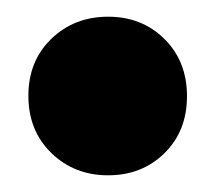

<svg xmlns="http://www.w3.org/2000/svg" viewBox="-20 -401 258 230"><path d="M14 -286.2Q14 -328 41.5 -354.5Q69 -381 109.5 -381Q150 -381 177 -354.3Q204 -327.5 204 -285.8Q204 -244 177 -217.5Q150 -191 109.5 -191Q69 -191 41.5 -217.7Q14 -244.5 14 -286.2Z"/></svg>

Font: Space 7353
Style: Regular
Weight: 400
Designer: Christine Claussen + Ruben Lyon  (Space 7353)
Version: Version 1.000;FEAKit 1.0